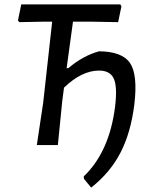

<svg xmlns="http://www.w3.org/2000/svg" viewBox="-20 -662 686 876"><path d="M148 0 177 -193 218 -563H172L68 -561L62 -569L77 -642H529L534 -633L519 -561L403 -563H313L284 -351H292Q357 -407 432 -428Q538 -427 573.5 -374Q609 -321 593 -186Q577 -57 530 34Q483 125 396 194L363 154L362 143Q479 31 505 -175Q516 -265 499.5 -302.5Q483 -340 432 -340Q353 -340 272 -262L264 -201L244 0Z"/></svg>

Font: Alegreya Sans SC Medium
Style: Italic
Weight: 500
Italic angle: -7°
Designer: Juan Pablo del Peral
Foundry: Huerta Tipografica
Version: Version 2.007